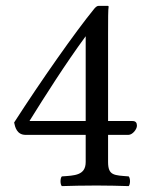

<svg xmlns="http://www.w3.org/2000/svg" viewBox="-20 -630 505 652"><path d="M430 -219H347V-511C347 -561 347 -600 349 -608L347 -610H315C308 -610 303 -604 299 -599C236 -522 120 -357 28 -214C31 -199 37 -172 67 -172H271V-80C271 -34 233 -34 190 -31C184 -25 184 -4 190 2C222 1 262 0 308 0C347 0 385 1 417 2C423 -4 423 -25 417 -31C368 -35 347 -33 347 -80V-172H416C430 -172 445 -191 445 -203C445 -213 441 -219 430 -219ZM271 -507V-219H80C131 -301 202 -413 271 -507Z"/></svg>

Font: Libertinus Math
Style: Regular
Weight: 400
Designer: Philipp H. Poll, Khaled Hosny
Foundry: Caleb Maclennan
Version: Version 7.050;RELEASE